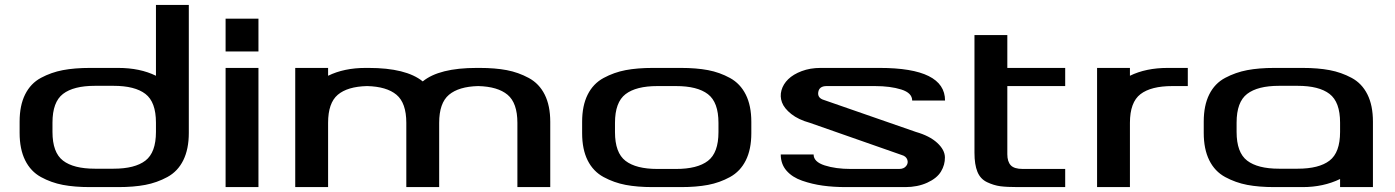

<svg xmlns="http://www.w3.org/2000/svg" viewBox="-20 -763 5689 783"><path d="M616 -743H750V-221Q750 -155 727.5 -109.5Q705 -64 662.5 -41Q620 -18 572.5 -9Q525 0 462 0H347Q284 0 236.5 -9Q189 -18 147 -41Q105 -64 82.5 -109.5Q60 -155 60 -221V-267Q60 -333 82.5 -378Q105 -423 147 -445.5Q189 -468 236.5 -477Q284 -486 347 -486H462Q551 -486 616 -454ZM616 -225V-263Q616 -347 573 -380Q530 -413 443 -413H367Q280 -413 237 -380Q194 -347 194 -263V-225Q194 -141 237 -108Q280 -75 367 -75H443Q530 -75 573 -108Q616 -141 616 -225Z M1034 -553H900V-687H1034ZM900 0V-486H1034V0Z M1936 -486Q1999 -486 2046.5 -477Q2094 -468 2136.5 -445Q2179 -422 2201.5 -377Q2224 -332 2224 -266V0H2090V-262Q2090 -343 2050 -376.5Q2010 -410 1930 -412Q1851 -410 1811 -376.5Q1771 -343 1771 -262V0H1637V-262Q1637 -343 1597 -376.5Q1557 -410 1477 -412Q1397 -410 1357.5 -376.5Q1318 -343 1318 -262V0H1184V-486H1318V-454Q1383 -486 1471 -486H1483Q1636 -486 1704 -431Q1771 -486 1924 -486Z M2488 -224Q2488 -140 2531 -107Q2574 -74 2661 -74H2737Q2824 -74 2867 -107Q2910 -140 2910 -224V-262Q2910 -346 2867 -379Q2824 -412 2737 -412H2661Q2574 -412 2531 -379Q2488 -346 2488 -262ZM2642 0Q2579 0 2531.5 -9Q2484 -18 2441.5 -41Q2399 -64 2376.5 -109Q2354 -154 2354 -220V-266Q2354 -332 2376.5 -377Q2399 -422 2441.5 -445Q2484 -468 2531.5 -477Q2579 -486 2642 -486H2757Q2820 -486 2867.5 -477Q2915 -468 2957 -445Q2999 -422 3021.5 -377Q3044 -332 3044 -266V-220Q3044 -154 3021.5 -109Q2999 -64 2957 -41Q2915 -18 2867.5 -9Q2820 0 2757 0Z M3657 -131 3283 -262Q3236 -275 3207 -298Q3178 -321 3169 -345.5Q3160 -370 3167 -395Q3174 -420 3194.5 -440Q3215 -460 3249.5 -473Q3284 -486 3326 -486H3567Q3834 -486 3834 -353H3700Q3700 -384 3655.5 -398Q3611 -412 3548 -412H3351Q3321 -412 3317 -387.5Q3313 -363 3341 -355L3715 -225Q3771 -209 3802 -180.5Q3833 -152 3833.5 -121.5Q3834 -91 3817.5 -63.5Q3801 -36 3761.5 -18Q3722 0 3672 0H3430Q3379 0 3335.5 -6Q3292 -12 3251.5 -26Q3211 -40 3187.5 -67Q3164 -94 3164 -133H3298Q3298 -103 3343 -88.5Q3388 -74 3450 -74H3647Q3666 -74 3675.5 -86Q3685 -98 3680 -112Q3675 -126 3657 -131Z M3954 -486V-620H4088V-486H4324V-412H4088V-134Q4088 -104 4102 -89Q4116 -74 4151 -74H4324V0H4132Q4086 0 4059.5 -3.5Q4033 -7 4005.5 -20Q3978 -33 3966 -62.5Q3954 -92 3954 -140Z M4824 -412H4761Q4674 -412 4631 -379Q4588 -346 4588 -262V0H4454V-486H4588V-454Q4653 -486 4742 -486H4824Z M5023 -225Q5023 -141 5066 -108Q5109 -75 5196 -75H5272Q5359 -75 5402 -108Q5445 -141 5445 -225V-263Q5445 -347 5402 -380Q5359 -413 5272 -413H5196Q5109 -413 5066 -380Q5023 -347 5023 -263ZM5579 0H5445V-33Q5377 0 5292 0H5177Q5114 0 5066.5 -9Q5019 -18 4976.5 -41Q4934 -64 4911.5 -109.5Q4889 -155 4889 -221V-267Q4889 -333 4911.5 -378Q4934 -423 4976.5 -445.5Q5019 -468 5066.5 -477Q5114 -486 5177 -486H5292Q5355 -486 5402.5 -477Q5450 -468 5492 -445.5Q5534 -423 5556.5 -378Q5579 -333 5579 -267Z"/></svg>

Font: Aneo
Style: Regular
Weight: 400
Designer: Anastasios Pappas
Foundry: Anastasios Pappas
Version: Version 1.000